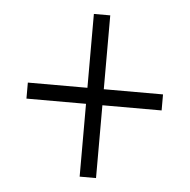

<svg xmlns="http://www.w3.org/2000/svg" viewBox="-41 -628 543 549"><g transform="rotate(5 230.5 -353.5)"><path d="M254 -375V-587H207V-375H36V-329H207V-120H254V-329H424V-375Z"/></g></svg>

Font: Noto Sans Myanmar Condensed Light
Style: Regular
Weight: 300
Width: 3
Designer: Monotype Design Team
Foundry: Monotype Imaging Inc.
Version: Version 2.107